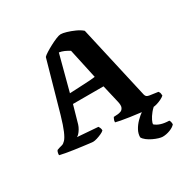

<svg xmlns="http://www.w3.org/2000/svg" viewBox="-202 -892 1228 1263"><g transform="rotate(-30 412.0 -260.0)"><path d="M261 0Q256 0 235.5 -2.5Q215 -5 184.5 -9Q154 -13 122.5 -17.5Q91 -22 64 -27Q37 -32 22 -36Q22 -49 25 -58.5Q28 -68 32 -71L49 -77Q59 -80 71 -83Q83 -86 97 -101Q111 -116 127 -153Q143 -190 163 -259L270 -639Q278 -648 298.5 -661Q319 -674 344.5 -687.5Q370 -701 393 -710.5Q416 -720 429 -720Q444 -720 471.5 -712Q499 -704 529 -690.5Q559 -677 578 -660L704 -103Q707 -91 714 -86Q721 -81 734 -79L797 -70Q801 -64 803.5 -59.5Q806 -55 807 -36Q799 -28 782 -19.5Q765 -11 747 -5.5Q729 0 716 0Q710 0 684.5 -3Q659 -6 623.5 -10.5Q588 -15 551.5 -20Q515 -25 487 -30.5Q459 -36 449 -39Q449 -53 454.5 -63Q460 -73 460 -74L492 -76Q503 -77 515 -81.5Q527 -86 534 -101Q541 -116 533 -149L502 -282H270L232 -148Q227 -132 218 -117Q209 -102 199.5 -92Q190 -82 183 -80L340 -68Q342 -65 346.5 -56Q351 -47 351 -35Q344 -27 326.5 -19Q309 -11 291 -5.5Q273 0 261 0ZM288 -353Q342 -356 380.5 -357.5Q419 -359 445 -361Q471 -363 483 -365L434 -591Q415 -603 397 -611Q379 -619 359 -622ZM674 200Q663 200 644.5 194.5Q626 189 605 179Q584 169 567 156Q550 143 543 129Q543 102 557 76Q571 50 593.5 27Q616 4 642 -14L742 -17Q716 1 697 24.5Q678 48 668.5 68Q659 88 659 97Q675 112 701 120.5Q727 129 764 130Q768 135 770 143.5Q772 152 772 162Q759 178 730.5 189Q702 200 674 200Z"/></g></svg>

Font: Texturina Medium 12pt ExtraBold
Style: Regular
Weight: 800
Version: Version 1.002